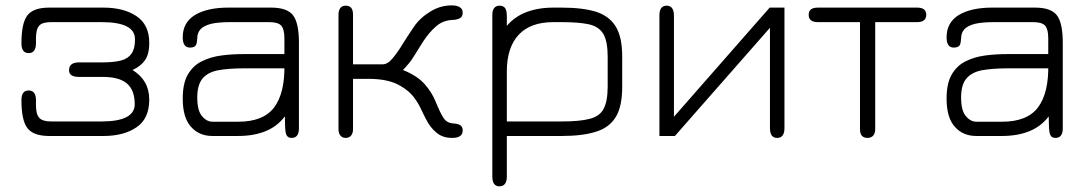

<svg xmlns="http://www.w3.org/2000/svg" viewBox="-20 -490 3932 694"><path d="M354.5 1.5C354.5 1.5 157.5 1.5 157.5 1.5C119.5 1.5 93.5 -8 79 -27C64.5 -46 57.5 -79.5 57.5 -128C57.5 -128 57.5 -128 57.5 -128C57.5 -151.5 66 -163 83.5 -163C83.5 -163 83.5 -163 83.5 -163C101 -163 110 -151.5 110 -128C110 -128 110 -128 110 -128C110 -128 110 -110 110 -110C110 -88 114 -72.5 122 -64C129.5 -55.5 144 -51 164.5 -51C164.5 -51 164.5 -51 164.5 -51C164.5 -51 347.5 -51 347.5 -51C427 -51 467 -72 467 -113.5C467 -113.5 467 -113.5 467 -113.5C467 -147 457.5 -172 439 -188C420.5 -204 391 -212 351.5 -212C351.5 -212 351.5 -212 351.5 -212C351.5 -212 265.5 -212 265.5 -212C241.5 -212 229.5 -220 229.5 -236C229.5 -236 229.5 -236 229.5 -236C229.5 -255 241.5 -264.5 265.5 -264.5C265.5 -264.5 265.5 -264.5 265.5 -264.5C265.5 -264.5 351.5 -264.5 351.5 -264.5C379 -264.5 401 -267 418 -271.5C435 -276 447.5 -284.5 456 -297C464 -309 468 -326 468 -348C468 -348 468 -348 468 -348C468 -389.5 428 -410 347.5 -410C347.5 -410 347.5 -410 347.5 -410C347.5 -410 164.5 -410 164.5 -410C144 -410 129.5 -406 122 -397.5C114 -389 110 -373.5 110 -351.5C110 -351.5 110 -351.5 110 -351.5C110 -351.5 110 -333.5 110 -333.5C110 -310 101 -298 83.5 -298C83.5 -298 83.5 -298 83.5 -298C66 -298 57.5 -310 57.5 -333.5C57.5 -333.5 57.5 -333.5 57.5 -333.5C57.5 -382 64.5 -415.5 79 -434.5C93.5 -453 119.5 -462.5 157.5 -462.5C157.5 -462.5 157.5 -462.5 157.5 -462.5C157.5 -462.5 354.5 -462.5 354.5 -462.5C403 -462.5 443 -452 473.5 -431.5C504 -411 519.5 -379 519.5 -335.5C519.5 -335.5 519.5 -335.5 519.5 -335.5C519.5 -307 514 -286 503.5 -271.5C493 -257 478 -245.5 459 -237C459 -237 459 -237 459 -237C499.5 -212 519.5 -176.5 519.5 -130C519.5 -130 519.5 -130 519.5 -130C519.5 -84 504 -50.5 473.5 -30C443 -9 403 1.5 354.5 1.5C354.5 1.5 354.5 1.5 354.5 1.5Z M1034 8.5C1034 8.5 1034 8.5 1034 8.5C1025.5 8.5 1019.5 5.5 1016 -1C1012.5 -7.5 1011 -18.5 1010.5 -34C1010 -49.5 1009.5 -71 1009 -98.5C1009 -98.5 1009 -98.5 1009 -98.5C1009 -98.5 1017 -79.5 1017 -79.5C998.5 -51.5 974.5 -31 945 -18C915.5 -5 881 1.5 840.5 1.5C840.5 1.5 840.5 1.5 840.5 1.5C840.5 1.5 747.5 1.5 747.5 1.5C716 1.5 690 -9.5 670.5 -31.5C650.5 -53.5 640.5 -87.5 640.5 -133.5C640.5 -133.5 640.5 -133.5 640.5 -133.5C640.5 -170 646.5 -199 659 -220.5C671.5 -242 688 -258 709.5 -268.5C730.5 -279 754 -286 780.5 -289.5C806.5 -293 833.5 -294.5 861 -294.5C861 -294.5 861 -294.5 861 -294.5C861 -294.5 1031.5 -294.5 1031.5 -294.5C1031.5 -294.5 1008 -271.5 1008 -271.5C1008 -271.5 1008 -352.5 1008 -352.5C1008 -374 1004 -389 996.5 -397.5C988.5 -406 974 -410 953 -410C953 -410 953 -410 953 -410C953 -410 812 -410 812 -410C783.5 -410 761 -408 743.5 -404C726 -399.5 713 -393 705 -384.5C697 -376 693 -364.5 693 -351C693 -351 693 -351 693 -351C692.5 -340.5 691 -332 688 -326.5C684.5 -321 677.5 -318 666.5 -318C666.5 -318 666.5 -318 666.5 -318C649 -318 640.5 -330.5 640.5 -355.5C640.5 -355.5 640.5 -355.5 640.5 -355.5C640.5 -391 655.5 -418 685 -436C714.5 -453.5 754.5 -462.5 805 -462.5C805 -462.5 805 -462.5 805 -462.5C805 -462.5 960 -462.5 960 -462.5C998.5 -462.5 1024.5 -453.5 1039 -435C1053.5 -416.5 1060.5 -383 1060.5 -335.5C1060.5 -335.5 1060.5 -335.5 1060.5 -335.5C1060.5 -335.5 1060.5 -26 1060.5 -26C1060.5 -3 1051.5 8.5 1034 8.5ZM748.5 -50C748.5 -50 748.5 -50 748.5 -50C748.5 -50 840.5 -50 840.5 -50C902 -50 945.5 -67.5 971.5 -102.5C997 -137 1009.5 -188.5 1008 -257C1008 -257 1008 -257 1008 -257C1008 -257 1023.5 -243 1023.5 -243C1023.5 -243 861 -243 861 -243C824 -243 793 -240.5 768 -236C743 -231 724.5 -221 712 -206C699.5 -191 693 -168.5 693 -138C693 -138 693 -138 693 -138C693 -106.5 698.5 -84 710 -70.5C721 -57 734 -50 748.5 -50Z M1229.5 8.5C1229.5 8.5 1229.5 8.5 1229.5 8.5C1221 8.5 1215 5.5 1210.5 0C1206 -5.5 1203.5 -13 1203.5 -23.5C1203.5 -23.5 1203.5 -23.5 1203.5 -23.5C1203.5 -23.5 1203.5 -437 1203.5 -437C1203.5 -447.5 1206 -456 1210.5 -461.5C1215 -467 1221.5 -469.5 1230 -469.5C1230 -469.5 1230 -469.5 1230 -469.5C1238.5 -469.5 1245 -467 1249.5 -461.5C1254 -456 1256 -447.5 1256 -437C1256 -437 1256 -437 1256 -437C1256 -437 1256 -257.5 1256 -257.5C1256 -257.5 1363 -257.5 1363 -257.5C1375 -257.5 1387 -264.5 1398.5 -278.5C1410 -292 1423 -310 1436.5 -332.5C1436.5 -332.5 1436.5 -332.5 1436.5 -332.5C1448 -351 1461 -371 1476 -393C1491 -415 1511 -433.5 1536 -448.5C1536 -448.5 1536 -448.5 1536 -448.5C1559.5 -463 1585 -470.5 1612.5 -470.5C1612.5 -470.5 1612.5 -470.5 1612.5 -470.5C1625 -470.5 1635 -468.5 1642 -464C1649 -459.5 1652.5 -453 1652.5 -444.5C1652.5 -444.5 1652.5 -444.5 1652.5 -444.5C1652.5 -433.5 1648.5 -426.5 1640 -423C1631.5 -419.5 1623.5 -418 1616 -418C1616 -418 1616 -418 1616 -418C1593 -417 1573 -409.5 1556.5 -395C1539.5 -380.5 1524 -362 1509.5 -340C1509.5 -340 1509.5 -340 1509.5 -340C1497 -320 1487 -304 1479.5 -292C1472 -279.5 1465 -269.5 1458.5 -261.5C1452 -253.5 1444.5 -245.5 1436.5 -237C1436.5 -237 1436.5 -237 1436.5 -237C1470.5 -223.5 1496.5 -206.5 1515 -186C1533 -165.5 1546.5 -143.5 1555.5 -120.5C1555.5 -120.5 1555.5 -120.5 1555.5 -120.5C1566 -95 1575 -76 1583 -64C1590.5 -52 1601.5 -45.5 1616 -44C1616 -44 1616 -44 1616 -44C1626 -43.5 1634.5 -42 1642 -38.5C1649 -35 1652.5 -28 1652.5 -18.5C1652.5 -18.5 1652.5 -18.5 1652.5 -18.5C1652.5 -0.5 1640 8.5 1614.5 8.5C1614.5 8.5 1614.5 8.5 1614.5 8.5C1591 8.5 1572 2 1557 -11C1541.5 -24 1529 -40.5 1519.5 -60C1519.5 -60 1519.5 -60 1519.5 -60C1514 -70.5 1507.5 -83 1501 -97.5C1494.5 -111.5 1485.5 -126 1474.5 -140.5C1463 -155 1448 -167.5 1429 -178.5C1429 -178.5 1429 -178.5 1429 -178.5C1401.5 -196 1362.5 -205 1311.5 -205C1311.5 -205 1311.5 -205 1311.5 -205C1311.5 -205 1256 -205 1256 -205C1256 -205 1256 -23 1256 -23C1256 -13 1253.5 -5.5 1249 0C1244.5 5.5 1238 8.5 1229.5 8.5Z M1785 183.5C1785 183.5 1785 183.5 1785 183.5C1768 183.5 1759.5 171.5 1759.5 148C1759.5 148 1759.5 148 1759.5 148C1759.5 148 1759.5 -435 1759.5 -435C1759.5 -458 1768.5 -469.5 1786 -469.5C1786 -469.5 1786 -469.5 1786 -469.5C1795 -469.5 1801.5 -466.5 1806 -460.5C1810 -454.5 1812 -445 1812 -431.5C1812 -431.5 1812 -431.5 1812 -431.5C1812 -431.5 1812 -373 1812 -373C1812 -373 1803 -385 1803 -385C1822 -411.5 1846.5 -431 1876 -443.5C1905.5 -456 1940.5 -462.5 1980.5 -462.5C1980.5 -462.5 1980.5 -462.5 1980.5 -462.5C1980.5 -462.5 2009.5 -462.5 2009.5 -462.5C2060.5 -462.5 2102 -457.5 2134.5 -447.5C2167 -437 2190.5 -419 2206 -393.5C2221.5 -368 2229 -332 2229 -285.5C2229 -285.5 2229 -285.5 2229 -285.5C2229 -285.5 2229 -176 2229 -176C2229 -129.5 2221.5 -93 2206 -67.5C2190.5 -42 2167 -24 2134.5 -14C2102 -3.5 2060.5 1.5 2010 1.5C2010 1.5 2010 1.5 2010 1.5C2010 1.5 1812 1.5 1812 1.5C1812 1.5 1812 148 1812 148C1812 171.5 1803 183.5 1785 183.5ZM1812 -232C1812 -232 1812 -51 1812 -51C1812 -51 2010 -51 2010 -51C2053.5 -51 2087.5 -54 2111.5 -60.5C2135.5 -66.5 2152.5 -78.5 2162 -97C2171.5 -115 2176.5 -141.5 2176.5 -176.5C2176.5 -176.5 2176.5 -176.5 2176.5 -176.5C2176.5 -176.5 2176.5 -284.5 2176.5 -284.5C2176.5 -321.5 2171.5 -349 2161 -367C2150.5 -384.5 2133.5 -396.5 2109 -402C2084.5 -407.5 2051.5 -410 2009.5 -410C2009.5 -410 2009.5 -410 2009.5 -410C2009.5 -410 1980.5 -410 1980.5 -410C1925 -410 1883.5 -395 1855 -364.5C1826.5 -334 1812 -290 1812 -232C1812 -232 1812 -232 1812 -232Z M2789 8.5C2789 8.5 2789 8.5 2789 8.5C2771.5 8.5 2763 -3.5 2763 -28C2763 -28 2763 -28 2763 -28C2763 -28 2763 -389.5 2763 -389.5C2763 -389.5 2419.5 1.5 2419.5 1.5C2419.5 1.5 2363.5 1.5 2363.5 1.5C2363.5 1.5 2363.5 -434 2363.5 -434C2363.5 -457.5 2372 -469.5 2389.5 -469.5C2389.5 -469.5 2389.5 -469.5 2389.5 -469.5C2407 -469.5 2416 -457.5 2416 -433.5C2416 -433.5 2416 -433.5 2416 -433.5C2416 -433.5 2416 -68 2416 -68C2416 -68 2762 -462.5 2762 -462.5C2762 -462.5 2815.5 -462.5 2815.5 -462.5C2815.5 -462.5 2815.5 -27 2815.5 -27C2815.5 -3.5 2806.5 8.5 2789 8.5Z M3116 8.5C3116 8.5 3116 8.5 3116 8.5C3097.5 8.5 3088.5 -2 3088.5 -23C3088.5 -23 3088.5 -23 3088.5 -23C3088.5 -23 3088.5 -410 3088.5 -410C3088.5 -410 2936.5 -410 2936.5 -410C2914 -410 2903 -419 2903 -436.5C2903 -436.5 2903 -436.5 2903 -436.5C2903 -454 2914 -462.5 2936.5 -462.5C2936.5 -462.5 2936.5 -462.5 2936.5 -462.5C2936.5 -462.5 3295 -462.5 3295 -462.5C3317 -462.5 3328 -454 3328 -436.5C3328 -436.5 3328 -436.5 3328 -436.5C3328 -419 3317 -410 3295 -410C3295 -410 3295 -410 3295 -410C3295 -410 3143.5 -410 3143.5 -410C3143.5 -410 3143.5 -23 3143.5 -23C3143.5 -13 3141 -5.5 3136.5 0C3131.5 5.5 3124.5 8.5 3116 8.5Z M3795 8.5C3795 8.5 3795 8.5 3795 8.5C3786.5 8.5 3780.5 5.5 3777 -1C3773.5 -7.5 3772 -18.5 3771.5 -34C3771 -49.5 3770.5 -71 3770 -98.5C3770 -98.5 3770 -98.5 3770 -98.5C3770 -98.5 3778 -79.5 3778 -79.5C3759.5 -51.5 3735.5 -31 3706 -18C3676.5 -5 3642 1.5 3601.5 1.5C3601.5 1.5 3601.5 1.5 3601.5 1.5C3601.5 1.5 3508.5 1.5 3508.5 1.5C3477 1.5 3451 -9.5 3431.5 -31.5C3411.5 -53.5 3401.5 -87.5 3401.5 -133.5C3401.5 -133.5 3401.5 -133.5 3401.5 -133.5C3401.5 -170 3407.5 -199 3420 -220.5C3432.5 -242 3449 -258 3470.5 -268.5C3491.5 -279 3515 -286 3541.5 -289.5C3567.5 -293 3594.5 -294.5 3622 -294.5C3622 -294.5 3622 -294.5 3622 -294.5C3622 -294.5 3792.5 -294.5 3792.5 -294.5C3792.5 -294.5 3769 -271.5 3769 -271.5C3769 -271.5 3769 -352.5 3769 -352.5C3769 -374 3765 -389 3757.5 -397.5C3749.5 -406 3735 -410 3714 -410C3714 -410 3714 -410 3714 -410C3714 -410 3573 -410 3573 -410C3544.5 -410 3522 -408 3504.5 -404C3487 -399.5 3474 -393 3466 -384.5C3458 -376 3454 -364.5 3454 -351C3454 -351 3454 -351 3454 -351C3453.5 -340.5 3452 -332 3449 -326.5C3445.5 -321 3438.5 -318 3427.5 -318C3427.5 -318 3427.5 -318 3427.5 -318C3410 -318 3401.5 -330.5 3401.5 -355.5C3401.5 -355.5 3401.5 -355.5 3401.5 -355.5C3401.5 -391 3416.5 -418 3446 -436C3475.5 -453.5 3515.5 -462.5 3566 -462.5C3566 -462.5 3566 -462.5 3566 -462.5C3566 -462.5 3721 -462.5 3721 -462.5C3759.5 -462.5 3785.5 -453.5 3800 -435C3814.5 -416.5 3821.5 -383 3821.5 -335.5C3821.5 -335.5 3821.5 -335.5 3821.5 -335.5C3821.5 -335.5 3821.5 -26 3821.5 -26C3821.5 -3 3812.5 8.5 3795 8.5ZM3509.5 -50C3509.5 -50 3509.5 -50 3509.5 -50C3509.5 -50 3601.5 -50 3601.5 -50C3663 -50 3706.5 -67.5 3732.5 -102.5C3758 -137 3770.5 -188.5 3769 -257C3769 -257 3769 -257 3769 -257C3769 -257 3784.5 -243 3784.5 -243C3784.5 -243 3622 -243 3622 -243C3585 -243 3554 -240.5 3529 -236C3504 -231 3485.5 -221 3473 -206C3460.5 -191 3454 -168.5 3454 -138C3454 -138 3454 -138 3454 -138C3454 -106.5 3459.5 -84 3471 -70.5C3482 -57 3495 -50 3509.5 -50Z"/></svg>

Font: Jura-Fortis-Regular
Style: Regular
Weight: 500
Designer: Daniel Johnson, Alexei Vanyashin, Mirko Velimirovic
Foundry: Daniel Johnson
Version: ""